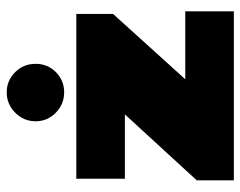

<svg xmlns="http://www.w3.org/2000/svg" viewBox="-94 -638 732 585"><g transform="rotate(-90 272.5 -346.0)"><path d="M195 -604Q195 -640 221 -666Q247 -692 283 -692Q319 -692 344.5 -666.5Q370 -641 370 -604Q370 -567 344.5 -542Q319 -517 283 -517Q247 -517 221 -542.5Q195 -568 195 -604ZM15 -113 216 -332H20V-480H522V-368L323 -148H530V0H15Z"/></g></svg>

Font: Prompt Black
Style: Regular
Weight: 900
Designer: Katatrad Team
Foundry: CadsonDemak
Version: Version 1.000